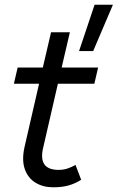

<svg xmlns="http://www.w3.org/2000/svg" viewBox="-20 -787 500 816"><path d="M460 -767 376 -570H316L382 -767ZM206 9Q163 9 131 -10.5Q99 -30 85.5 -68Q72 -106 84 -161L146 -431H39L55 -500H162L197 -650H277L242 -500H397L381 -431H226L163 -157Q142 -65 229 -65Q249 -65 266 -70.5Q283 -76 301 -86L325 -23Q300 -7 272 1Q244 9 206 9Z"/></svg>

Font: Prodigy Sans
Style: Italic
Weight: 400
Italic angle: -13°
Designer: Wei Huang
Foundry: Wei Huang
Version: Version 1.003; ttfautohint (v1.8.3)